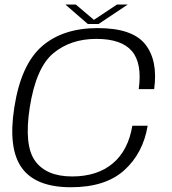

<svg xmlns="http://www.w3.org/2000/svg" viewBox="-20 -802 740 827"><path d="M285.5 4.5Q434.5 4.5 515.5 -69Q596.5 -142.5 616 -260.5H550Q532.5 -154.5 465.8 -98.2Q399 -42 290.5 -42Q180 -42 131.5 -108.5Q83 -175 108 -338.5Q135 -510.5 209.5 -572.5Q284 -634.5 395 -634.5Q503.5 -634.5 548.2 -581.8Q593 -529 577.5 -418H644Q661 -541 605.8 -611Q550.5 -681 401 -681Q250 -681 160 -602Q70 -523 41.5 -338.5Q14 -162 74 -78.8Q134 4.5 285.5 4.5ZM358.5 -698.5H404.5L530.5 -782.5H484L384.5 -716.5L306.5 -782.5H261.5Z"/></svg>

Font: Anybody SemiExpanded Light
Style: Italic
Weight: 300
Width: 6
Italic angle: -10°
Version: Version 1.113;gftools[0.9.25]